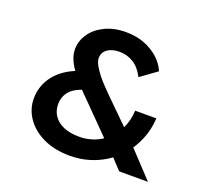

<svg xmlns="http://www.w3.org/2000/svg" viewBox="-124 -866 1112 1029"><g transform="rotate(20 432.5 -351.0)"><path d="M648 0 569 -84 532 -119 357 -296Q326 -326 298.5 -356.5Q271 -387 248.5 -417Q226 -447 213.5 -476.5Q201 -506 201 -534Q201 -581 228.5 -622Q256 -663 307.5 -688.5Q359 -714 428 -714Q486 -714 533 -696Q580 -678 614 -647.5Q648 -617 665 -577L572 -510Q547 -559 510.5 -581Q474 -603 432 -603Q404 -603 383 -595Q362 -587 349.5 -572Q337 -557 337 -534Q337 -515 350 -492Q363 -469 381.5 -445.5Q400 -422 421 -401Q442 -380 458 -363L623 -201L662 -160L812 0ZM371 12Q283 12 218.5 -18.5Q154 -49 119 -100Q84 -151 84 -211Q84 -284 129 -342.5Q174 -401 264 -434L343 -352Q276 -336 246.5 -304.5Q217 -273 217 -226Q217 -191 235.5 -162.5Q254 -134 291 -117.5Q328 -101 385 -101Q425 -101 465 -115.5Q505 -130 538 -159.5Q571 -189 592.5 -233Q614 -277 617 -335H738Q734 -269 711 -214Q688 -159 653 -117Q618 -75 573 -46.5Q528 -18 477 -3Q426 12 371 12Z"/></g></svg>

Font: Lexend Exa Medium
Style: Regular
Weight: 500
Designer: Bonnie Shaver-Troup, Thomas Jockin
Foundry: Lexend
Version: Version 1.007